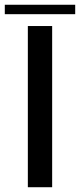

<svg xmlns="http://www.w3.org/2000/svg" viewBox="-46 -784 335 804"><path d="M70.6 0H172.4V-675H70.6ZM-25.9 -724.6H268.9V-764.1H-25.9Z"/></svg>

Font: Anybody Thin
Style: Regular
Weight: 100
Designer: Tyler Finck
Foundry: Etcetera Type Company
Version: Version 1.114;gftools[0.9.25]